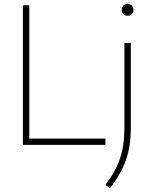

<svg xmlns="http://www.w3.org/2000/svg" viewBox="-20 -768 805 1018"><path d="M101.5 0V-740H135.5V-33H539V0ZM538.5 212.5Q591.5 144.5 615.5 74.5Q639.5 4.5 639.5 -83V-540H673.5V-86Q673.5 8.5 647.2 82.2Q621 156 563 230ZM625.5 -715.5Q625.5 -729.5 634.2 -738.5Q643 -747.5 656.5 -747.5Q670 -747.5 678.8 -738.5Q687.5 -729.5 687.5 -715.5Q687.5 -701.5 678.8 -693Q670 -684.5 656.5 -684.5Q643 -684.5 634.2 -693Q625.5 -701.5 625.5 -715.5Z"/></svg>

Font: Encode Sans Semi Expanded Thin
Style: Regular
Weight: 250
Width: 6
Designer: Multiple Designers
Foundry: Impallari Type
Version: Version 2.000